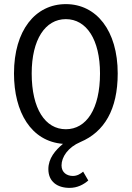

<svg xmlns="http://www.w3.org/2000/svg" viewBox="-20 -688 640 933"><path d="M318 225C356 225 386 209 409 189L384 146C371 157 355 167 334 167C306 167 279 151 279 116C279 75 310 28 371 2C487 -47 552 -156 552 -331C552 -540 448 -668 300 -668C152 -668 48 -541 48 -331C48 -143 131 -1 286 11C249 42 215 81 215 134C215 195 259 225 318 225ZM300 -60C200 -60 134 -159 134 -331C134 -496 200 -595 300 -595C400 -595 466 -496 466 -331C466 -159 400 -60 300 -60Z"/></svg>

Font: Hasklig
Style: Regular
Weight: 400
Monospace: yes
Designer: Paul D. Hunt, Teo Tuominen
Foundry: Adobe Systems Incorporated
Version: Version 2.030;PS 1.0;hotconv 16.6.51;makeotf.lib2.5.65220